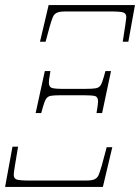

<svg xmlns="http://www.w3.org/2000/svg" viewBox="-36 -734 550 754"><path d="M155 -714H494L468 -570H446Q460 -659 460 -666Q460 -681 448.5 -685Q437 -689 398 -689H221Q198 -689 187.5 -684Q177 -679 172 -668Q167 -657 159 -629L143 -570H121ZM140 -455H162L159 -436Q156 -420 156 -410Q156 -393 167 -389Q178 -385 213 -385H297Q329 -385 341 -387.5Q353 -390 359 -399Q365 -408 372 -433L378 -455H400L365 -290H343L346 -309Q349 -326 349 -335Q349 -353 338 -356.5Q327 -360 289 -360H205Q174 -360 162.5 -357.5Q151 -355 145 -346Q139 -337 132 -312L126 -290H104ZM13 -158H35Q18 -60 18 -48Q18 -33 29.5 -29Q41 -25 80 -25H302Q325 -25 335.5 -30Q346 -35 351 -46Q356 -57 364 -85L383 -156H405L368 0H-16Z"/></svg>

Font: Noto Serif CondThin
Style: Italic
Weight: 250
Width: 3
Italic angle: -12°
Designer: Monotype Design Team
Foundry: Monotype Imaging Inc.
Version: Version 1.001